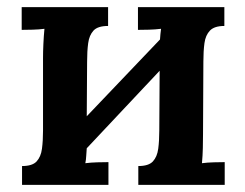

<svg xmlns="http://www.w3.org/2000/svg" viewBox="-20 -520 688 540"><path d="M284 -447Q255 -447 243 -434Q231 -421 228 -398.5Q225 -376 225 -347L224 -193L430 -409Q431 -425 433 -439Q417 -437 399 -436.5Q381 -436 368 -436V-500H611V-447Q583 -447 570.5 -434Q558 -421 555 -398.5Q552 -376 552 -347L551 -143Q551 -126 550.5 -104Q550 -82 548 -61Q563 -63 581.5 -63.5Q600 -64 612 -64V0H369V-53Q398 -53 410 -66Q422 -79 425 -101.5Q428 -124 428 -153L429 -321L224 -103Q223 -92 222.5 -81.5Q222 -71 220 -61Q236 -63 254 -63.5Q272 -64 285 -64V0H42V-53Q71 -53 83 -66Q95 -79 98 -101.5Q101 -124 101 -153V-357Q101 -374 102 -396Q103 -418 105 -439Q90 -437 71.5 -436.5Q53 -436 41 -436V-500H284Z"/></svg>

Font: Lora SemiBold
Style: Regular
Weight: 600
Designer: Olga Karpushina, Alexei Vanyashin (Cyrillic)
Foundry: Cyreal
Version: Version 3.011; ttfautohint (v1.8.4.7-5d5b)